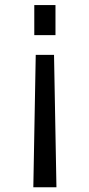

<svg xmlns="http://www.w3.org/2000/svg" viewBox="-20 -540 363 779"><path d="M125 -317.4H199.2L209 219.7H115.2ZM119.1 -397.5V-519.5H205.1V-397.5Z"/></svg>

Font: Mgen+ 1c regular
Style: Regular
Weight: 400
Designer: [Source Han Sans]
Ryoko NISHIZUKA  (kana & ideographs); Paul D. Hunt (Latin, Greek & Cyrillic); Wenlong ZHANG  (bopomofo
Version: Version 1.059.20150602